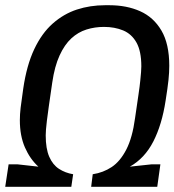

<svg xmlns="http://www.w3.org/2000/svg" viewBox="-47 -715 668 735"><path d="M-27 0 -14 -86H19L100 -77Q68 -106 48.5 -150.5Q29 -195 29 -255Q29 -277 32 -303Q35 -329 42 -376Q55 -465 84 -526.5Q113 -588 155 -625Q197 -662 247.5 -678.5Q298 -695 355 -695H372Q438 -695 489.5 -672Q541 -649 571 -598Q601 -547 601 -463Q601 -438 598 -409Q595 -380 587 -330Q573 -238 540 -173.5Q507 -109 450 -77L534 -86H567L555 0H302L308 -48Q348 -54 380.5 -75.5Q413 -97 436.5 -142.5Q460 -188 470 -263Q478 -318 483 -352Q488 -386 490 -406.5Q492 -427 493 -439Q494 -451 494 -461Q494 -519 475.5 -552Q457 -585 424.5 -598.5Q392 -612 351 -612Q316 -612 284 -602Q252 -592 226 -568Q200 -544 181 -502.5Q162 -461 153 -399Q145 -344 140 -309Q135 -274 132.5 -253Q130 -232 129 -219Q128 -206 128 -197Q128 -146 141.5 -115Q155 -84 179 -68.5Q203 -53 233 -48L226 0Z"/></svg>

Font: Chivo Mono
Style: Italic
Weight: 400
Italic angle: -8.05°
Monospace: yes
Version: Version 1.008